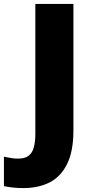

<svg xmlns="http://www.w3.org/2000/svg" viewBox="-99 -734 471 978"><path d="M21 224Q-12 224 -36.5 221Q-61 218 -79 214V64Q-63 67 -45.5 70.5Q-28 74 -8 74Q27 74 46 60Q65 46 73 17.5Q81 -11 81 -53V-714H275V-70Q275 37 242.5 102Q210 167 153 195.5Q96 224 21 224Z"/></svg>

Font: Noto Sans Hebrew Black
Style: Regular
Weight: 900
Designer: Monotype Design Team
Foundry: Monotype Imaging Inc.
Version: Version 2.003